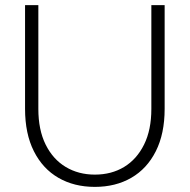

<svg xmlns="http://www.w3.org/2000/svg" viewBox="-20 -720 742 751"><path d="M351 11Q270 11 208.5 -24.5Q147 -60 112.5 -128.5Q78 -197 78 -294V-700H130V-294Q130 -212 158.5 -154.5Q187 -97 237 -67Q287 -37 351 -37Q416 -37 465.5 -67Q515 -97 543.5 -154.5Q572 -212 572 -294V-700H624V-294Q624 -197 589.5 -128.5Q555 -60 493.5 -24.5Q432 11 351 11Z"/></svg>

Font: Red Hat Text VF
Style: Regular
Weight: 300
Designer: Pentagram, MCKL
Foundry: Pentagram, MCKL
Version: Version 1.023